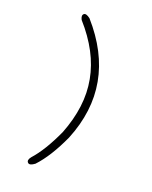

<svg xmlns="http://www.w3.org/2000/svg" viewBox="-157 -883 814 1027"><g transform="rotate(20 250.0 -370.0)"><path d="M175 -785Q432 -494 291 -148Q234 -23 170 45Q142 66 131 54Q119 42 137 20Q194 -43 249 -163Q282 -247 292 -326Q302 -405 288 -479Q261 -625 139 -762Q127 -785 139 -795Q150 -804 175 -785Z"/></g></svg>

Font: Yomogi
Style: Regular
Weight: 400
Designer: satsuyako
Foundry: satsuyako
Version: Version 3.100